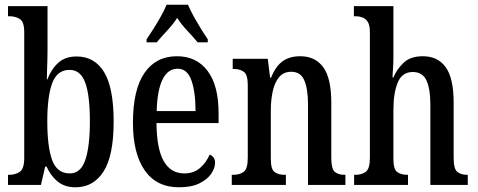

<svg xmlns="http://www.w3.org/2000/svg" viewBox="-20 -786 2030 816"><path d="M301 10Q255 10 225 -14.5Q195 -39 178 -78H172L154 0H14V-43H20Q44 -43 63.5 -55.5Q83 -68 83 -115V-649Q83 -693 64.5 -705Q46 -717 19 -717H14V-760H182V-578Q182 -560 181.5 -535.5Q181 -511 180 -487Q179 -463 179 -448H181Q198 -492 227.5 -519Q257 -546 306 -546Q382 -546 422.5 -479.5Q463 -413 463 -269Q463 -124 420 -57Q377 10 301 10ZM277 -49Q323 -49 342.5 -106Q362 -163 362 -271Q362 -382 342 -435.5Q322 -489 276 -489Q223 -489 202 -433Q181 -377 181 -270Q181 -163 201.5 -106Q222 -49 277 -49Z M741 10Q645 10 595 -62Q545 -134 545 -264Q545 -405 594 -476Q643 -547 732 -547Q815 -547 862 -485Q909 -423 909 -305V-263H645Q646 -153 676 -101Q706 -49 763 -49Q804 -49 830.5 -72.5Q857 -96 871 -129Q881 -125 887.5 -116.5Q894 -108 894 -94Q894 -72 878 -48Q862 -24 828 -7Q794 10 741 10ZM811 -314Q811 -395 793.5 -444.5Q776 -494 735 -494Q693 -494 670.5 -447.5Q648 -401 646 -314ZM603 -619Q616 -638 632.5 -664Q649 -690 664 -717Q679 -744 688 -766H779Q788 -744 803 -717Q818 -690 834 -664Q850 -638 863 -619V-606H820Q801 -629 776 -655.5Q751 -682 733 -710Q715 -682 690.5 -656Q666 -630 646 -606H603Z M965 0V-43H971Q998 -43 1015.5 -55.5Q1033 -68 1033 -115V-425Q1033 -469 1016 -481Q999 -493 973 -493H969V-536H1118L1128 -456H1132Q1152 -505 1181.5 -526Q1211 -547 1256 -547Q1320 -547 1354 -500Q1388 -453 1388 -350V-115Q1388 -68 1403 -55.5Q1418 -43 1444 -43H1448V0H1289V-343Q1289 -407 1273.5 -444Q1258 -481 1218 -481Q1185 -481 1166 -458Q1147 -435 1139 -397.5Q1131 -360 1131 -319V-110Q1131 -66 1147.5 -54.5Q1164 -43 1190 -43H1195V0Z M1485 0V-43H1491Q1516 -43 1534 -55.5Q1552 -68 1552 -115V-650Q1552 -679 1543 -693Q1534 -707 1520 -712Q1506 -717 1492 -717H1484V-760H1652V-542Q1652 -516 1650 -490.5Q1648 -465 1648 -457H1652Q1666 -491 1695 -519Q1724 -547 1777 -547Q1841 -547 1874.5 -500Q1908 -453 1908 -350V-115Q1908 -68 1923.5 -55.5Q1939 -43 1966 -43H1968V0H1809V-343Q1809 -408 1792.5 -444Q1776 -480 1734 -480Q1689 -480 1670.5 -435.5Q1652 -391 1652 -319V-110Q1652 -66 1668.5 -54.5Q1685 -43 1712 -43H1714V0Z"/></svg>

Font: Noto Serif ExtraCondensed Medium
Style: Regular
Weight: 500
Width: 2
Designer: Monotype Design Team
Foundry: Monotype Imaging Inc.
Version: Version 2.015